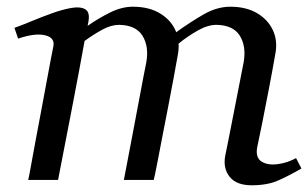

<svg xmlns="http://www.w3.org/2000/svg" viewBox="-20 -536 918 572"><path d="M64 0Q67 -12 72.5 -43.5Q78 -75 86 -117Q94 -159 102.5 -204.5Q111 -250 118.5 -290.5Q126 -331 131.5 -360Q137 -389 139 -398Q144 -424 114 -431Q84 -438 34 -421L23 -453Q43 -460 73 -472.5Q103 -485 135 -496.5Q167 -508 193.5 -512.5Q220 -517 234.5 -508Q249 -499 243 -469Q242 -464 241 -459Q274 -482 308.5 -499Q343 -516 376 -516Q425 -516 458.5 -495Q492 -474 505 -440Q545 -469 585.5 -492.5Q626 -516 666 -516Q713 -516 745.5 -497Q778 -478 793 -446Q808 -414 800 -374Q792 -328 781.5 -273.5Q771 -219 761.5 -171Q752 -123 746 -96Q741 -66 759.5 -54.5Q778 -43 807.5 -47Q837 -51 862 -65L878 -34Q840 -12 808 2Q776 16 730 16Q684 16 664 -9.5Q644 -35 651 -72Q654 -87 660 -116.5Q666 -146 673 -182.5Q680 -219 687 -254Q694 -289 699 -315.5Q704 -342 706 -351Q714 -398 694.5 -429.5Q675 -461 625 -462Q599 -462 569 -445Q539 -428 512 -406Q513 -390 510 -374Q505 -346 497.5 -305Q490 -264 481 -218Q472 -172 463.5 -128Q455 -84 448.5 -50Q442 -16 438 0H349Q352 -15 359 -52Q366 -89 375 -136Q384 -183 392.5 -228.5Q401 -274 407.5 -308Q414 -342 416 -351Q424 -398 404.5 -429.5Q385 -461 335 -462Q311 -462 284.5 -447.5Q258 -433 232 -414Q218 -336 197 -227Q176 -118 153 0Z"/></svg>

Font: Wittgenstein-Italic Regular
Style: Italic
Weight: 400
Italic angle: -11°
Designer: Jörg Drees
Foundry: Jörg Drees
Version: Version 1.000; ttfautohint (v1.8.4.7-5d5b)